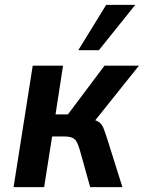

<svg xmlns="http://www.w3.org/2000/svg" viewBox="-20 -772 593 792"><path d="M36 0 115 -501H240L209 -300H260L411 -501H553L353 -251L351 -282Q379 -276 390 -267Q401 -258 407 -243Q413 -228 422 -200L485 0H352L309 -154Q303 -174 297 -185.5Q291 -197 279.5 -203Q268 -209 246 -209H195L162 0ZM303 -565 418 -752H538L388 -565Z"/></svg>

Font: Nunito Sans 7pt Condensed
Style: Bold Italic
Weight: 700
Width: 3
Italic angle: -9°
Designer: Vernon Adams
Foundry: Vernon Adams
Version: Version 3.101;gftools[0.9.27]